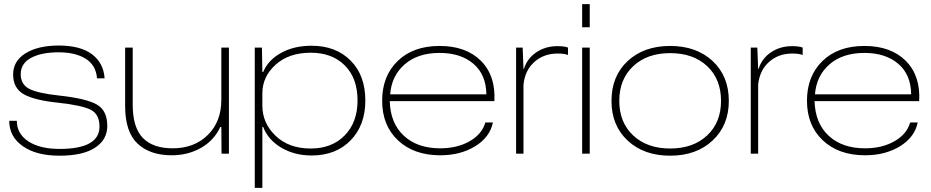

<svg xmlns="http://www.w3.org/2000/svg" viewBox="-20 -749 4541 936"><path d="M270 10Q157 10 91 -36.5Q25 -83 25 -160H62Q62 -97 118 -60Q174 -23 270 -23Q465 -23 465 -132Q465 -191 424 -213Q383 -235 266 -248Q148 -260 96 -289.5Q44 -319 44 -386Q44 -452 105 -489.5Q166 -527 266 -527Q372 -527 428.5 -484.5Q485 -442 490 -367H453Q448 -431 398 -462.5Q348 -494 266 -494Q182 -494 131.5 -467Q81 -440 81 -387Q81 -337 123.5 -315.5Q166 -294 270 -283Q399 -269 451 -240Q503 -211 503 -135Q503 -68 443.5 -29Q384 10 270 10Z M817 8Q711 8 650.5 -49Q590 -106 590 -232V-517H627V-238Q627 -128 676 -77Q725 -26 822 -26Q927 -26 993 -91Q1059 -156 1059 -262V-517H1096V0H1060L1059 -130H1054Q1024 -65 960.5 -28.5Q897 8 817 8Z M1222 167V-517H1257L1259 -398H1263Q1287 -456 1350 -491Q1413 -526 1499 -526Q1617 -526 1689 -454Q1761 -382 1761 -259Q1761 -138 1689 -64.5Q1617 9 1499 9Q1416 9 1351.5 -29Q1287 -67 1263 -130H1259V167ZM1495 -25Q1598 -25 1660.5 -89Q1723 -153 1723 -259Q1723 -368 1661 -430Q1599 -492 1495 -492Q1388 -492 1323.5 -433.5Q1259 -375 1259 -294V-234Q1259 -149 1323.5 -87Q1388 -25 1495 -25Z M2126 8Q1998 8 1920.5 -64.5Q1843 -137 1843 -258Q1843 -378 1918.5 -451.5Q1994 -525 2123 -525Q2252 -525 2324.5 -452.5Q2397 -380 2390 -256H1880Q1883 -148 1949 -87Q2015 -26 2126 -26Q2209 -26 2269.5 -60.5Q2330 -95 2346 -152H2383Q2368 -80 2296.5 -36Q2225 8 2126 8ZM2123 -491Q2017 -491 1953 -435.5Q1889 -380 1882 -289H2351Q2350 -385 2288 -438Q2226 -491 2123 -491Z M2496 0V-517H2528L2532 -413H2534Q2550 -464 2594.5 -494Q2639 -524 2697 -524Q2732 -524 2749 -517V-481Q2732 -488 2698 -488Q2631 -488 2585 -447Q2539 -406 2532 -336V0Z M2818 -616V-729H2855V-616ZM2818 0V-517H2855V0Z M2961 -257Q2961 -378 3040 -451.5Q3119 -525 3247 -525Q3375 -525 3454 -451.5Q3533 -378 3533 -257Q3533 -138 3454 -64Q3375 10 3247 10Q3119 10 3040 -63.5Q2961 -137 2961 -257ZM3495 -257Q3495 -363 3427.5 -426.5Q3360 -490 3247 -490Q3135 -490 3067 -426.5Q2999 -363 2999 -257Q2999 -152 3067 -88.5Q3135 -25 3247 -25Q3359 -25 3427 -88.5Q3495 -152 3495 -257Z M3640 0V-517H3672L3676 -413H3678Q3694 -464 3738.5 -494Q3783 -524 3841 -524Q3876 -524 3893 -517V-481Q3876 -488 3842 -488Q3775 -488 3729 -447Q3683 -406 3676 -336V0Z M4197 8Q4069 8 3991.5 -64.5Q3914 -137 3914 -258Q3914 -378 3989.5 -451.5Q4065 -525 4194 -525Q4323 -525 4395.5 -452.5Q4468 -380 4461 -256H3951Q3954 -148 4020 -87Q4086 -26 4197 -26Q4280 -26 4340.5 -60.5Q4401 -95 4417 -152H4454Q4439 -80 4367.5 -36Q4296 8 4197 8ZM4194 -491Q4088 -491 4024 -435.5Q3960 -380 3953 -289H4422Q4421 -385 4359 -438Q4297 -491 4194 -491Z"/></svg>

Font: Mona Sans Expanded ExtraLight
Style: Regular
Weight: 200
Width: 7
Designer: Deni Anggara
Foundry: GitHub
Version: Version 1.001;gftools[0.9.33]